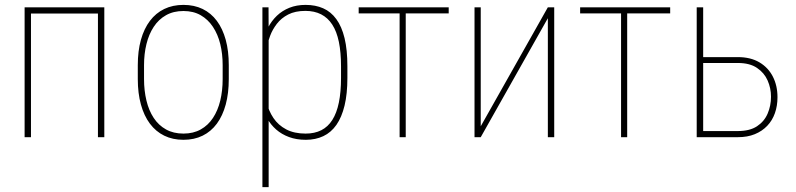

<svg xmlns="http://www.w3.org/2000/svg" viewBox="-20 -558 3237 781"><path d="M388.2 -528.3V-502.9H95.7V-528.3ZM106 -528.3V0H80.1V-528.3ZM404.3 -528.3V0H378.4V-528.3Z M540.5 -236.3V-293Q540.5 -350.6 553.2 -396Q565.9 -441.4 589.8 -473.1Q613.8 -504.9 648.2 -521.5Q682.6 -538.1 726.1 -538.1Q770 -538.1 804.2 -521.5Q838.4 -504.9 862.1 -473.1Q885.7 -441.4 898.2 -396Q910.6 -350.6 910.6 -293V-236.3Q910.6 -178.7 898.2 -132.8Q885.7 -86.9 862.1 -54.9Q838.4 -22.9 804.2 -6.1Q770 10.7 726.1 10.7Q682.6 10.7 648.2 -6.1Q613.8 -22.9 589.8 -54.9Q565.9 -86.9 553.2 -132.8Q540.5 -178.7 540.5 -236.3ZM565.9 -293V-236.3Q565.9 -189.5 575.7 -148.9Q585.4 -108.4 605.2 -78.4Q625 -48.3 655.3 -31.5Q685.5 -14.6 726.1 -14.6Q766.6 -14.6 796.6 -31.5Q826.7 -48.3 846.4 -78.4Q866.2 -108.4 876 -148.9Q885.7 -189.5 885.7 -236.3V-293Q885.7 -338.9 876 -378.7Q866.2 -418.5 846.2 -448.7Q826.2 -479 796.4 -496.1Q766.6 -513.2 726.1 -513.2Q685.5 -513.2 655.3 -496.1Q625 -479 605.2 -448.7Q585.4 -418.5 575.7 -378.7Q565.9 -338.9 565.9 -293Z M1072.8 -426.8V203.1H1047.4V-528.3H1072.3ZM1393.1 -288.1V-241.2Q1393.1 -176.3 1381.6 -128.7Q1370.1 -81.1 1348.4 -50Q1326.7 -19 1295.2 -4.2Q1263.7 10.7 1224.1 10.7Q1186 10.7 1155.8 -0.5Q1125.5 -11.7 1103.3 -31.2Q1081.1 -50.8 1067.4 -75.7Q1053.7 -100.6 1048.3 -127.4V-385.3Q1055.7 -417.5 1070.1 -445.3Q1084.5 -473.1 1106.2 -493.9Q1127.9 -514.6 1157.2 -526.4Q1186.5 -538.1 1223.1 -538.1Q1263.2 -538.1 1294.7 -524.2Q1326.2 -510.3 1348.1 -480.2Q1370.1 -450.2 1381.6 -402.8Q1393.1 -355.5 1393.1 -288.1ZM1367.2 -241.2V-288.1Q1367.2 -345.2 1358.4 -387.7Q1349.6 -430.2 1331.5 -458Q1313.5 -485.8 1286.1 -499.8Q1258.8 -513.7 1222.2 -513.7Q1180.7 -513.7 1152.3 -499Q1124 -484.4 1106.2 -461.2Q1088.4 -438 1078.9 -412.6Q1069.3 -387.2 1064.9 -365.2V-141.6Q1072.8 -106.9 1092.3 -77.9Q1111.8 -48.8 1144.3 -31.7Q1176.8 -14.6 1223.1 -14.6Q1259.8 -14.6 1286.9 -28.3Q1314 -42 1331.8 -70.1Q1349.6 -98.1 1358.4 -140.9Q1367.2 -183.6 1367.2 -241.2Z M1630.4 -528.3V0H1605.5V-528.3ZM1805.2 -528.3V-503.4H1439V-528.3Z M1935.5 -44.4 2208.5 -528.3H2234.4V0H2208.5V-483.9L1935.5 0H1910.2V-528.3H1935.5Z M2531.2 -528.3V0H2506.3V-528.3ZM2706.1 -528.3V-503.4H2339.8V-528.3Z M2824.7 -325.7H2981.4Q3033.2 -325.7 3069.1 -304.4Q3105 -283.2 3123.8 -246.3Q3142.6 -209.5 3142.6 -162.6Q3142.6 -127.4 3132.1 -97.7Q3121.6 -67.9 3100.8 -46.1Q3080.1 -24.4 3050.3 -12.2Q3020.5 0 2981.4 0H2814V-528.3H2840.3V-24.9H2981.4Q3029.8 -24.9 3059.3 -44.4Q3088.9 -64 3102.5 -95.9Q3116.2 -127.9 3116.2 -164.6Q3116.2 -199.2 3102.5 -230.5Q3088.9 -261.7 3059.3 -281.7Q3029.8 -301.8 2981.4 -301.8H2824.7Z"/></svg>

Font: Roboto Condensed Thin
Style: Regular
Weight: 250
Width: 3
Designer: Christian Robertson
Foundry: Google
Version: Version 3.009; 2024